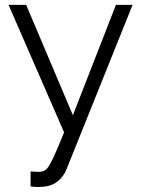

<svg xmlns="http://www.w3.org/2000/svg" viewBox="-20 -541 582 785"><path d="M105 160Q119 161 132 161.5Q145 162 151 160Q163 159 173.5 146.5Q184 134 199.5 100.5Q215 67 242 0L15 -521H87L278 -70L454 -521H522L252 151Q241 180 215 201Q189 222 146 223Q137 224 127 223.5Q117 223 105 221Z"/></svg>

Font: Raleway
Style: Regular
Weight: 400
Designer: Matt McInerney, Pablo Impallari, Rodrigo Fuenzalida
Foundry: Matt McInerney, Pablo Impallari, Rodrigo Fuenzalida
Version: Version 4.101;RELEASE